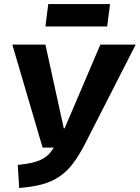

<svg xmlns="http://www.w3.org/2000/svg" viewBox="-20 -914 692 951"><path d="M41 -693H205L296 -278H300L477 -693H652L404 -207Q373 -146 342.5 -105.5Q312 -65 274.5 -39.5Q237 -14 189 -1Q141 12 75 17L68 -97Q108 -101 136.5 -107.5Q165 -114 185 -124Q205 -134 219.5 -148Q234 -162 246 -183H191ZM511 -783H205L219 -894H525Z"/></svg>

Font: Qjlgwqiwhsfqbnnlvksmvfsycuq
Style: Regular
Weight: 700
Italic angle: -8°
Designer: Carrois Corporate & Edenspiekermann
Foundry: Carrois Corporate GbR & Edenspiekermann AG
Version: Version 2.001